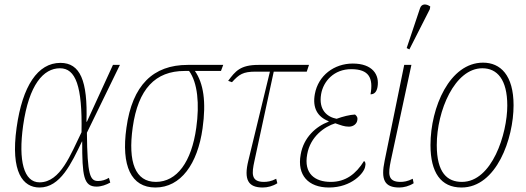

<svg xmlns="http://www.w3.org/2000/svg" viewBox="-20 -825 2343 855"><path d="M156 10C249 10 298 -98 345 -195H346C346 -42 352 6 410 6C431 6 453 -2 471 -12L465 -33C450 -24 434 -19 417 -19C381 -19 369 -44 367 -234L514 -536H483L367 -283H365C371 -466 337 -545 249 -545C148 -545 80 -442 54 -257C26 -57 83 10 156 10ZM156 -13C86 -13 61 -109 83 -266C109 -449 174 -521 247 -521C317 -521 347 -442 343 -236C295 -139 250 -13 156 -13Z M672 10C785 10 860 -95 882 -253C899 -373 886 -454 848 -509H964L974 -536H816C662 -536 569 -446 543 -256C519 -86 564 10 672 10ZM674 -15C583 -15 549 -102 571 -258C595 -429 672 -509 802 -509H822C860 -457 869 -362 854 -256C833 -104 768 -15 674 -15Z M1150 10C1171 10 1195 4 1215 -9L1210 -29C1188 -17 1169 -15 1155 -15C1097 -15 1101 -53 1113 -108L1199 -506H1346L1356 -536H1131C1050 -536 1028 -508 996 -465L1013 -459C1045 -494 1062 -506 1119 -506H1182L1086 -110C1065 -25 1085 10 1150 10Z M1445 10C1546 10 1602 -55 1606 -83C1610 -98 1606 -105 1601 -108C1565 -50 1519 -15 1453 -15C1382 -15 1332 -52 1348 -138C1362 -217 1425 -261 1473 -276C1499 -267 1513 -261 1534 -261C1554 -261 1569 -274 1571 -289C1574 -303 1568 -309 1561 -315C1538 -314 1506 -306 1479 -296C1437 -304 1398 -335 1410 -406C1420 -464 1468 -517 1544 -517C1623 -517 1643 -478 1630 -405C1646 -405 1657 -415 1661 -437C1671 -492 1639 -542 1551 -542C1468 -542 1397 -489 1382 -406C1371 -345 1393 -305 1444 -285L1443 -283C1387 -262 1332 -213 1319 -137C1302 -45 1353 10 1445 10Z M1803 -605 1894 -784 1896 -796C1880 -808 1857 -811 1850 -787L1791 -611ZM1758 10C1778 10 1802 4 1822 -9L1818 -29C1795 -17 1777 -15 1763 -15C1705 -15 1709 -53 1720 -108L1812 -536H1780L1693 -110C1675 -25 1692 10 1758 10Z M2035 10C2191 10 2267 -208 2267 -356C2267 -491 2208 -546 2131 -546C1983 -546 1897 -348 1897 -179C1897 -57 1943 10 2035 10ZM2037 -15C1972 -15 1925 -55 1925 -179C1925 -332 2005 -521 2128 -521C2194 -521 2239 -471 2239 -355C2239 -229 2171 -15 2037 -15Z"/></svg>

Font: Noto Serif Condensed Thin
Style: Italic
Weight: 100
Width: 3
Italic angle: -12°
Designer: Monotype Design Team
Foundry: Monotype Imaging Inc.
Version: Version 2.013